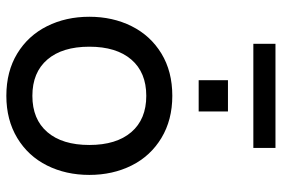

<svg xmlns="http://www.w3.org/2000/svg" viewBox="-158 -698 867 590"><g transform="rotate(90 275.0 -403.5)"><path d="M32 -245Q32 -317 61 -375Q90 -433 145 -466.5Q200 -500 275 -500Q349 -500 404.5 -466.5Q460 -433 489 -375Q518 -317 518 -245Q518 -173 489 -115Q460 -57 404.5 -23.5Q349 10 275 10Q200 10 145 -23.5Q90 -57 61 -115Q32 -173 32 -245ZM426 -245Q426 -328 386.5 -374Q347 -420 275 -420Q203 -420 163.5 -374Q124 -328 124 -245Q124 -162 163.5 -116Q203 -70 275 -70Q347 -70 386.5 -116Q426 -162 426 -245ZM227 -671H323V-581H227ZM115 -817H435V-749H115Z"/></g></svg>

Font: Cabin
Style: Regular
Weight: 400
Designer: Pablo Impallari
Foundry: Pablo Impallari. http://www.impallari.com Igino Marini. http://www.ikern.com
Version: Version 2.200